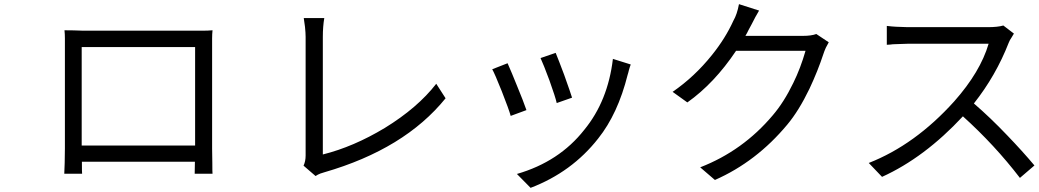

<svg xmlns="http://www.w3.org/2000/svg" viewBox="-20 -831 5010 926"><path d="M921 -604H374V-129H921ZM1003 -646V-114Q1003 -73 1004 -46Q1004 2 1005 7H919L920 -51H375Q375 2 376 7H290Q290 5 292 -46Q293 -75 293 -115V-646Q293 -653 292.5 -666Q292 -679 291 -685Q313 -685 334.5 -684.5Q356 -684 366.5 -683.5Q377 -683 380 -683H958Q966 -683 982 -683.5Q998 -684 1005 -685Q1004 -679 1003.5 -666Q1003 -653 1003 -646Z M1502 18 1444 -32Q1454 -53 1454 -81V-653Q1454 -672 1451 -701Q1448 -727 1445 -744H1544Q1537 -703 1537 -653V-86Q1685 -123 1836 -214Q1994 -311 2084 -427L2129 -357Q1931 -112 1544 0Q1537 2 1525 6Q1512 11 1502 18Z M2701 -470Q2733 -380 2739 -360L2665 -334Q2659 -362 2630 -443Q2601 -521 2587 -551L2660 -576Q2674 -542 2701 -470ZM2936 -547 3022 -520Q3017 -507 3013 -492L3010 -480L3007 -470Q2960 -282 2865 -163Q2738 -1 2539 75L2473 8Q2677 -51 2798 -205Q2912 -344 2936 -547ZM2474 -416Q2503 -346 2519 -300L2443 -272Q2435 -302 2400 -391Q2366 -476 2354 -497L2428 -526Q2448 -481 2474 -416Z M3917 -667 3977 -627Q3974 -622 3969.5 -613Q3965 -604 3963 -601Q3955 -583 3952 -573Q3924 -488 3884 -403Q3833 -297 3777 -230Q3628 -51 3428 37L3357 -24Q3563 -104 3707 -275Q3761 -338 3806 -431Q3841 -502 3865 -586H3530Q3425 -429 3295 -337L3224 -388Q3330 -461 3414 -566Q3479 -647 3517 -731Q3535 -762 3544 -811L3641 -780Q3624 -752 3604 -712L3590 -686Q3583 -671 3575 -658H3852Q3893 -658 3917 -667Z M4819 -708 4870 -669Q4867 -664 4858 -649Q4850 -638 4845 -625Q4783 -466 4677 -332Q4756 -264 4838 -178Q4912 -101 4969 -33L4899 27Q4777 -132 4624 -270Q4439 -71 4234 22L4170 -45Q4394 -133 4582 -342Q4708 -484 4748 -620H4358Q4347 -620 4299 -618Q4295 -618 4286 -617.5Q4277 -617 4273 -616Q4266 -615 4257 -615V-706Q4282 -703 4302 -702Q4348 -700 4358 -700H4744Q4792 -700 4819 -708Z"/></svg>

Font: Source Han Sans Regular
Style: Regular
Weight: 400
Designer: Ryoko NISHIZUKA  (kana & ideographs); Paul D. Hunt (Latin, Greek & Cyrillic); Wenlong ZHANG  (bopomofo); Sandoll Communi
Foundry: Adobe Systems Incorporated
Version: Version 1.00 January 18, 2024, initial release